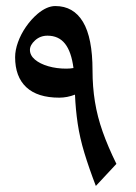

<svg xmlns="http://www.w3.org/2000/svg" viewBox="-20 -614 449 635"><path d="M297 1Q274 -59 259 -108.5Q244 -158 237 -205Q230 -252 228 -301Q215 -296 202 -293.5Q189 -291 176 -291Q104 -291 67 -325.5Q30 -360 30 -425Q30 -448 39.5 -474.5Q49 -501 66 -525.5Q83 -550 104 -568Q135 -594 163 -594Q223 -594 254.5 -541.5Q286 -489 286 -381Q286 -327 294 -277.5Q302 -228 319.5 -178.5Q337 -129 365 -72ZM199 -387Q205 -387 211.5 -387.5Q218 -388 223 -389Q216 -443 195 -469.5Q174 -496 137 -496Q113 -496 96 -480.5Q79 -465 79 -449Q79 -431 95.5 -417Q112 -403 139.5 -395Q167 -387 199 -387Z"/></svg>

Font: Noto Naskh Arabic Medium
Style: Regular
Weight: 500
Designer: Monotype Design Team, David Williams, Mohamad Dakak and Nizar Qandah
Foundry: Monotype Imaging Inc.
Version: Version 2.016